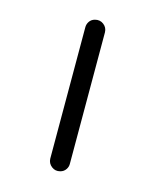

<svg xmlns="http://www.w3.org/2000/svg" viewBox="-20 -610 156 191"><path d="M84.4 -577.8 49.6 -447.4Q48.9 -444.1 46.3 -441.9Q43.7 -439.6 40 -439.6Q34.8 -439.6 31.9 -443.5Q28.9 -447.4 30 -452.2L64.8 -582.6Q65.6 -585.9 68.1 -588.1Q70.7 -590.4 74.4 -590.4Q79.6 -590.4 82.6 -586.5Q85.6 -582.6 84.4 -577.8Z"/></svg>

Font: 26F Galaxy Hebrew Hairline
Style: Regular
Weight: 50
Designer: C₂₉H₂₅N₃O₅
Version: Version 1.000